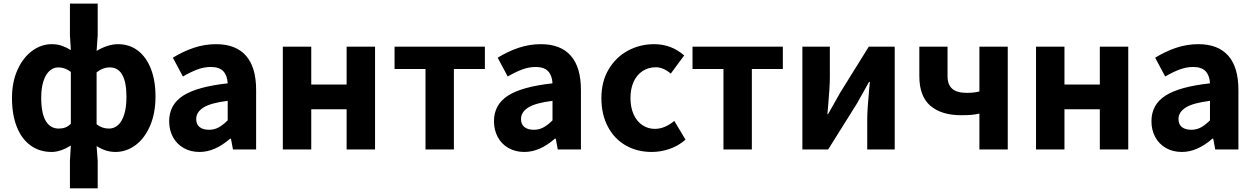

<svg xmlns="http://www.w3.org/2000/svg" viewBox="-20 -818 6868 1051"><path d="M262.6 13.8Q196.8 13.8 147.7 -21.5Q98.6 -56.8 72.1 -123.4Q45.6 -190 45.6 -281.4Q45.6 -369.4 76.2 -436.6Q106.8 -503.8 156.4 -540Q206 -576.2 262.6 -576.2Q293.2 -576.2 318.3 -567.6Q343.4 -559 367.8 -543.8L362.8 -625.2V-798.2H514.8V-625.2L508.8 -539.4Q536.8 -556.2 567 -566.2Q597.2 -576.2 625.4 -576.2Q688.4 -576.2 734.6 -541.1Q780.8 -506 806 -441.3Q831.2 -376.6 831.2 -290.4Q831.2 -197.4 801 -128.3Q770.8 -59.2 720.8 -22.7Q670.8 13.8 611.8 13.8Q558.2 13.8 508.8 -18.6L514.8 62.8V212.8H362.8V62.8L367.8 -21.2Q310.6 13.8 262.6 13.8ZM367.8 -140.6V-424.4Q337 -449 297.8 -449Q272.2 -449 251 -429.9Q229.8 -410.8 217.7 -373.3Q205.6 -335.8 205.6 -283Q205.6 -198.2 230.4 -156.2Q255.2 -114.2 301.8 -114.2Q321.6 -114.2 337.4 -120.2Q353.2 -126.2 367.8 -140.6ZM672.2 -287.8Q672.2 -367.2 649.4 -408.1Q626.6 -449 581.2 -449Q542.8 -449 508.8 -422V-137.6Q538.6 -114.2 576.6 -114.2Q604.8 -114.2 626.1 -133.2Q647.4 -152.2 659.8 -191.1Q672.2 -230 672.2 -287.8Z M906 -154.4Q906 -244.8 982.1 -294.1Q1058.2 -343.4 1226.4 -361.8Q1224.4 -404.2 1202.6 -427.8Q1180.8 -451.4 1133.8 -451.4Q1098 -451.4 1061.2 -437.9Q1024.4 -424.4 981.2 -399.2L926.2 -502.2Q982.2 -536.6 1041.1 -556.4Q1100 -576.2 1162.8 -576.2Q1270.6 -576.2 1326.3 -513.2Q1382 -450.2 1382 -325.8V0H1255.2L1244.2 -59H1239.6Q1156.6 13.8 1072.4 13.8Q1022.8 13.8 984.9 -8Q947 -29.8 926.5 -68.1Q906 -106.4 906 -154.4ZM1226.4 -159.4V-266Q1133.4 -254.6 1093.7 -229.4Q1054 -204.2 1054 -166.4Q1054 -137.2 1072.7 -122.4Q1091.4 -107.6 1124.2 -107.6Q1152.4 -107.6 1176.3 -120.3Q1200.2 -133 1226.4 -159.4Z M1683.8 -562.4V-355.4H1877.4V-562.4H2033V0H1877.4V-219.8H1683.8V0H1528.2V-562.4Z M2139.8 -440.2V-562.4H2634.2V-440.2H2464.6V0H2309.2V-440.2Z M2684 -154.4Q2684 -244.8 2760.1 -294.1Q2836.2 -343.4 3004.4 -361.8Q3002.4 -404.2 2980.6 -427.8Q2958.8 -451.4 2911.8 -451.4Q2876 -451.4 2839.2 -437.9Q2802.4 -424.4 2759.2 -399.2L2704.2 -502.2Q2760.2 -536.6 2819.1 -556.4Q2878 -576.2 2940.8 -576.2Q3048.6 -576.2 3104.3 -513.2Q3160 -450.2 3160 -325.8V0H3033.2L3022.2 -59H3017.6Q2934.6 13.8 2850.4 13.8Q2800.8 13.8 2762.9 -8Q2725 -29.8 2704.5 -68.1Q2684 -106.4 2684 -154.4ZM3004.4 -159.4V-266Q2911.4 -254.6 2871.7 -229.4Q2832 -204.2 2832 -166.4Q2832 -137.2 2850.7 -122.4Q2869.4 -107.6 2902.2 -107.6Q2930.4 -107.6 2954.3 -120.3Q2978.2 -133 3004.4 -159.4Z M3272 -281.4Q3272 -371.6 3311.6 -438.3Q3351.2 -505 3417 -540.6Q3482.8 -576.2 3561.2 -576.2Q3654.6 -576.2 3725.2 -514.4L3651.8 -415.2Q3610.6 -449.8 3570.4 -449.8Q3528.8 -449.8 3497.2 -428.9Q3465.6 -408 3448.4 -370.1Q3431.2 -332.2 3431.2 -281.4Q3431.2 -230.6 3448.2 -192.4Q3465.2 -154.2 3495.9 -133.4Q3526.6 -112.6 3564.6 -112.6Q3593 -112.6 3620 -124.2Q3647 -135.8 3671 -156.2L3732.4 -53.6Q3693.8 -19.2 3645.1 -2.7Q3596.4 13.8 3547.6 13.8Q3468.8 13.8 3406.4 -21.3Q3344 -56.4 3308 -123.5Q3272 -190.6 3272 -281.4Z M3770.8 -440.2V-562.4H4265.2V-440.2H4095.6V0H3940.2V-440.2Z M4522.6 -562.4V-393.8Q4522.6 -346.8 4513.6 -243.6Q4510.2 -212.8 4509.2 -193H4512.6Q4527.9 -219.7 4542.4 -245.4L4579.4 -311.2L4735.6 -562.4H4877.6V0H4727.2V-168.4Q4727.2 -214.8 4738 -332.4Q4739.8 -345 4741.6 -369.4H4737.1L4670.6 -251L4513.4 0H4372.2V-562.4Z M5240.8 -187.4Q5133.2 -187.4 5072.8 -239.1Q5012.4 -290.8 5012.4 -401.4V-562.4H5166.8V-401.4Q5166.8 -354.8 5192.3 -332.2Q5217.8 -309.6 5273.6 -309.6Q5309.8 -309.6 5341.2 -317.4V-562.4H5496.4V0H5341.2V-196.2Q5316.2 -190.8 5295.9 -189.1Q5275.6 -187.4 5240.8 -187.4Z M5806.8 -562.4V-355.4H6000.4V-562.4H6156V0H6000.4V-219.8H5806.8V0H5651.2V-562.4Z M6283 -154.4Q6283 -244.8 6359.1 -294.1Q6435.2 -343.4 6603.4 -361.8Q6601.4 -404.2 6579.6 -427.8Q6557.8 -451.4 6510.8 -451.4Q6475 -451.4 6438.2 -437.9Q6401.4 -424.4 6358.2 -399.2L6303.2 -502.2Q6359.2 -536.6 6418.1 -556.4Q6477 -576.2 6539.8 -576.2Q6647.6 -576.2 6703.3 -513.2Q6759 -450.2 6759 -325.8V0H6632.2L6621.2 -59H6616.6Q6533.6 13.8 6449.4 13.8Q6399.8 13.8 6361.9 -8Q6324 -29.8 6303.5 -68.1Q6283 -106.4 6283 -154.4ZM6603.4 -159.4V-266Q6510.4 -254.6 6470.7 -229.4Q6431 -204.2 6431 -166.4Q6431 -137.2 6449.7 -122.4Q6468.4 -107.6 6501.2 -107.6Q6529.4 -107.6 6553.3 -120.3Q6577.2 -133 6603.4 -159.4Z"/></svg>

Font: 寒蝉端黑体 Light
Style: Regular
Weight: 300
Designer: ChillDuanSans {Warren2060}; 
Source Han Sans {Ryoko NISHIZUKA 西塚涼子 (kana, bopomofo & ideographs); Paul D. Hunt (Latin, G
Foundry: ChillType&Adobe
Version: Version 1.300;Glyphs 3.3 (3306)